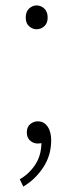

<svg xmlns="http://www.w3.org/2000/svg" viewBox="-20 -523 271 709"><path d="M115 -415Q100 -415 87.5 -426Q75 -437 75 -458Q75 -480 87.5 -491.5Q100 -503 115 -503Q131 -503 143.5 -491.5Q156 -480 156 -458Q156 -437 143.5 -426Q131 -415 115 -415ZM66 166 53 139Q88 119 110.5 84.5Q133 50 133 2L118 -58L155 -11Q148 0 139 3.5Q130 7 120 7Q103 7 91 -4Q79 -15 79 -34Q79 -54 91.5 -64.5Q104 -75 120 -75Q142 -75 155.5 -56Q169 -37 169 -5Q169 51 139.5 95.5Q110 140 66 166Z"/></svg>

Font: Noto Sans TC Thin Thin
Style: Regular
Weight: 250
Version: Version 2.004-H2;hotconv 1.0.118;makeotfexe 2.5.65603